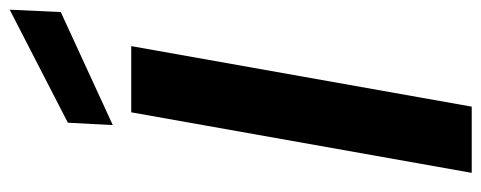

<svg xmlns="http://www.w3.org/2000/svg" viewBox="-326 -692 1017 406"><g transform="rotate(-90 183.0 -488.5)"><path d="M21 0 149 -720H289L161 0ZM122 -759 127 -854 366 -977 361 -869Z"/></g></svg>

Font: DM Sans 18pt ExtraBold
Style: Italic
Weight: 800
Italic angle: -10°
Designer: Colophon Foundry, Jonny Pinhorn
Foundry: Colophon Foundry
Version: Version 4.004;gftools[0.9.30]